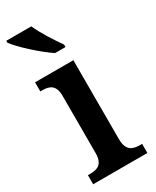

<svg xmlns="http://www.w3.org/2000/svg" viewBox="-198 -822 713 877"><g transform="rotate(-30 159.0 -383.0)"><path d="M166 -606H221V-619C194 -657 152 -721 133 -766H1V-756C25 -721 111 -642 166 -606ZM17 0H303V-48H292C252 -48 222 -60 222 -120V-536H20V-488H30C69 -488 98 -476 98 -420V-118C98 -60 69 -48 29 -48H17Z"/></g></svg>

Font: Noto Serif Khmer SemiCondensed SemiBold
Style: Regular
Weight: 600
Width: 4
Designer: Danh Hong and the Monotype Design Team
Foundry: Monotype Imaging Inc.
Version: Version 2.004